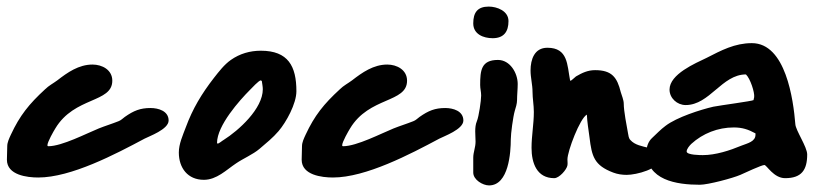

<svg xmlns="http://www.w3.org/2000/svg" viewBox="-20 -667 2471 583"><path d="M124 -226C124 -236 143 -269 148 -277C206 -374 321 -354 321 -422C321 -455 290 -471 261 -471C219 -471 185 -447 154 -423C142 -414 128 -407 117 -396C68 -351 40 -316 13 -258C8 -247 2 -235 2 -223C2 -209 1 -196 1 -182C1 -135 63 -128 96 -128C196 -128 331 -199 419 -246C432 -253 492 -274 492 -301C492 -330 461 -339 437 -339C406 -339 386 -331 359 -312C352 -307 348 -302 340 -299C320 -291 300 -285 280 -277C243 -262 168 -223 127 -223C125 -223 124 -224 124 -226Z M772 -513C739 -513 708 -504 681 -485C661 -471 645 -450 630 -431C592 -382 565 -337 544 -280C535 -256 523 -230 523 -204C523 -157 550 -121 599 -121C638 -121 667 -151 697 -171C719 -186 748 -198 768 -215C788 -232 809 -249 826 -269C849 -296 880 -352 880 -390C880 -466 855 -513 772 -513ZM639 -233C639 -286 708 -363 739 -394C744 -399 766 -423 772 -423L775 -421C776 -413 778 -404 778 -396C778 -337 705 -271 659 -242C655 -240 645 -231 641 -231C640 -231 639 -232 639 -233Z M1019 -226C1019 -236 1038 -269 1043 -277C1101 -374 1216 -354 1216 -422C1216 -455 1185 -471 1156 -471C1114 -471 1080 -447 1049 -423C1037 -414 1023 -407 1012 -396C963 -351 935 -316 908 -258C903 -247 897 -235 897 -223C897 -209 896 -196 896 -182C896 -135 958 -128 991 -128C1091 -128 1226 -199 1314 -246C1327 -253 1387 -274 1387 -301C1387 -330 1356 -339 1332 -339C1301 -339 1281 -331 1254 -312C1247 -307 1243 -302 1235 -299C1215 -291 1195 -285 1175 -277C1138 -262 1063 -223 1022 -223C1020 -223 1019 -224 1019 -226Z M1476 -551C1510 -551 1524 -571 1524 -603C1524 -634 1489 -647 1464 -647C1430 -647 1417 -629 1417 -596C1417 -563 1448 -551 1476 -551ZM1417 -143C1417 -121 1446 -104 1465 -104C1525 -104 1531 -205 1531 -244C1531 -261 1538 -313 1543 -330C1546 -340 1550 -352 1550 -363C1550 -379 1552 -396 1552 -412C1552 -445 1529 -485 1492 -485C1441 -485 1438 -453 1438 -409C1438 -398 1441 -388 1441 -377C1441 -362 1434 -313 1428 -299C1420 -280 1424 -256 1424 -237C1424 -219 1417 -205 1417 -188Z M1642 -522C1603 -522 1591 -487 1591 -453C1591 -431 1597 -410 1597 -388C1597 -368 1601 -348 1601 -327C1601 -290 1594 -255 1594 -218C1594 -172 1610 -126 1663 -126C1678 -126 1701 -152 1703 -165C1704 -171 1703 -177 1703 -183C1703 -208 1741 -308 1762 -319C1763 -296 1767 -273 1770 -250C1777 -192 1784 -165 1842 -143C1855 -138 1869 -136 1883 -136C1912 -136 1984 -154 1984 -186C1984 -228 1921 -211 1894 -242C1889 -247 1888 -256 1887 -262C1883 -284 1874 -330 1874 -352C1874 -363 1868 -377 1865 -387C1854 -432 1838 -454 1787 -454C1765 -454 1748 -446 1729 -435C1726 -433 1715 -422 1713 -422C1712 -422 1711 -422 1711 -423C1702 -470 1705 -522 1642 -522Z M2270 -372 2268 -363C2264 -360 2166 -347 2146 -343C2107 -334 2035 -311 2001 -285C1986 -274 1973 -260 1960 -248C1949 -238 1943 -222 1943 -207C1943 -120 2034 -106 2105 -106C2130 -106 2205 -126 2228 -136C2241 -142 2293 -166 2301 -166C2308 -166 2329 -126 2364 -126C2414 -126 2431 -151 2431 -198C2431 -221 2396 -271 2395 -290C2389 -364 2366 -536 2263 -536C2211 -536 2170 -514 2125 -491C2092 -475 2013 -442 2013 -395C2013 -369 2036 -348 2062 -348C2135 -348 2172 -441 2245 -441C2258 -429 2272 -386 2270 -372ZM2065 -207C2065 -215 2074 -225 2079 -230C2114 -262 2160 -280 2208 -280C2234 -280 2252 -274 2274 -262V-258C2274 -237 2250 -232 2232 -225C2196 -210 2153 -196 2114 -196C2108 -196 2065 -196 2065 -207Z"/></svg>

Font: ChillLongCangKaiShu ExtraBold
Style: Regular
Weight: 800
Version: Version 3.500;Glyphs 3.1.1 (3135)